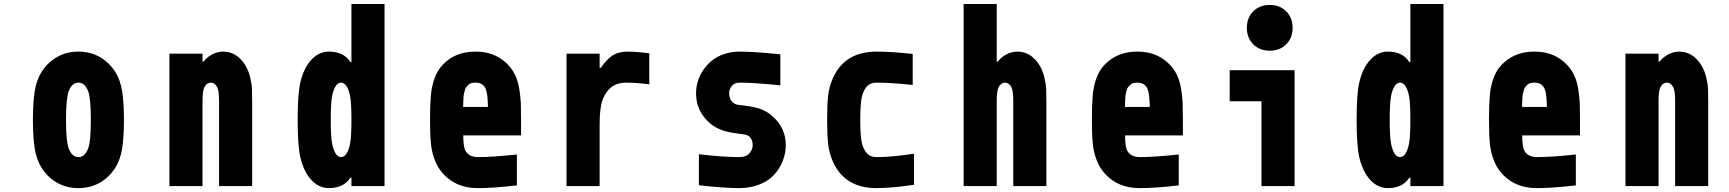

<svg xmlns="http://www.w3.org/2000/svg" viewBox="-20 -937 8707 967"><path d="M561.8 -572.9Q587.2 -531.2 595.7 -474.3Q604.2 -417.3 604.2 -333.3Q604.2 -249.3 595.7 -192.4Q587.2 -135.4 561.8 -93.8Q531.2 -44.9 483.4 -17.3Q435.5 10.4 375 10.4Q314.5 10.4 266.6 -17.3Q218.8 -44.9 188.2 -93.8Q162.8 -135.4 154.3 -192.4Q145.8 -249.3 145.8 -333.3Q145.8 -417.3 154.3 -474.3Q162.8 -531.2 188.2 -572.9Q218.8 -621.7 266.6 -649.4Q314.5 -677.1 375 -677.1Q435.5 -677.1 483.4 -649.4Q531.2 -621.7 561.8 -572.9ZM325.5 -475.9Q312.5 -440.1 312.5 -333.3Q312.5 -226.6 325.5 -190.8Q341.8 -145.8 375 -145.8Q408.2 -145.8 424.5 -190.8Q437.5 -226.6 437.5 -333.3Q437.5 -440.1 424.5 -475.9Q408.2 -520.8 375 -520.8Q341.8 -520.8 325.5 -475.9Z M1103.5 -677.1Q1173.2 -677.1 1216.1 -607.4Q1231.8 -581.4 1239.9 -547.5Q1248 -513.7 1249 -491.2Q1250 -468.8 1250 -427.7V0H1083.3V-427.7Q1083.3 -480.5 1073.6 -498.7Q1061.2 -520.8 1041.7 -520.8Q1022.1 -520.8 1009.8 -498.7Q1000 -480.5 1000 -427.7V0H833.3V-666.7H1000V-626.3H1004.6Q1022.8 -649.7 1049.5 -663.4Q1076.2 -677.1 1103.5 -677.1Z M1636.1 -677.1Q1711.6 -677.1 1744.8 -624.3H1750V-916.7H1916.7V0H1750V-42.3H1744.8Q1711.6 10.4 1636.1 10.4Q1586.6 10.4 1548.5 -30.3Q1510.4 -71 1492.8 -143.9Q1479.2 -202.5 1479.2 -333.3Q1479.2 -464.2 1492.8 -522.8Q1510.4 -595.7 1548.5 -636.4Q1586.6 -677.1 1636.1 -677.1ZM1652.3 -451.2Q1645.8 -416 1645.8 -333.3Q1645.8 -250.7 1652.3 -215.5Q1657.6 -185.5 1669.3 -165.7Q1681 -145.8 1697.9 -145.8Q1714.8 -145.8 1726.6 -165.7Q1738.3 -185.5 1743.5 -215.5Q1750 -250.7 1750 -333.3Q1750 -416 1743.5 -451.2Q1738.3 -481.1 1726.6 -501Q1714.8 -520.8 1697.9 -520.8Q1681 -520.8 1669.3 -501Q1657.6 -481.1 1652.3 -451.2Z M2375 -677.1Q2450.5 -677.1 2503.9 -640.3Q2557.3 -603.5 2580.1 -546.2Q2591.1 -518.2 2596.7 -480.5Q2602.2 -442.7 2603.2 -413.7Q2604.2 -384.8 2604.2 -333.3V-255.2H2313.2Q2313.2 -201.8 2322.9 -180.3Q2339.8 -145.8 2388 -145.8Q2459 -145.8 2583.3 -158.9V-3.3Q2464.8 10.4 2388 10.4Q2307.3 10.4 2252 -27.3Q2196.6 -65.1 2171.9 -125.7Q2154.9 -166.7 2150.4 -213.5Q2145.8 -260.4 2145.8 -333.3Q2145.8 -408.2 2150.1 -456.7Q2154.3 -505.2 2169.9 -546.2Q2191.4 -604.2 2245.1 -640.6Q2298.8 -677.1 2375 -677.1ZM2375 -520.8Q2363.9 -520.8 2354.8 -518.6Q2345.7 -516.3 2339.5 -510.1Q2333.3 -503.9 2328.8 -499Q2324.2 -494.1 2321.3 -482.7Q2318.4 -471.4 2316.7 -464.8Q2315.1 -458.3 2314.1 -443Q2313.2 -427.7 2313.2 -421.5Q2313.2 -415.4 2312.5 -398.4H2437.5Q2436.2 -465.5 2427.1 -487Q2414.1 -520.8 2375 -520.8Z M3132.8 -520.8Q3078.8 -520.8 3046.2 -486.3Q3029.9 -468.1 3019.9 -446.3Q3009.8 -424.5 3005.9 -397.5Q3002 -370.4 3001 -353.8Q3000 -337.2 3000 -309.2V0H2833.3V-666.7H3000V-595.7H3006.5Q3032.6 -635.4 3063.5 -656.2Q3094.4 -677.1 3139.3 -677.1Q3184.9 -677.1 3250 -668.6V-512.4Q3181 -520.8 3132.8 -520.8Z M3702.5 10.4Q3627.6 10.4 3500 -3.9V-160.2Q3621.7 -145.8 3702.5 -145.8Q3738.9 -145.8 3754.9 -165.4Q3770.8 -184.9 3770.8 -205.7Q3770.8 -227.2 3761.1 -241.2Q3751.3 -255.2 3735 -258.5Q3723.3 -261.1 3694 -264.6Q3664.7 -268.2 3639.6 -274.4Q3614.6 -280.6 3590.5 -293Q3545.6 -316.4 3515.6 -362Q3485.7 -407.6 3485.7 -468.1Q3485.7 -496.7 3494.1 -525.7Q3502.6 -554.7 3520.5 -582Q3538.4 -609.4 3563.8 -630.5Q3589.2 -651.7 3626 -664.4Q3662.8 -677.1 3705.7 -677.1Q3778 -677.1 3910.2 -663.4V-507.2Q3776.7 -520.8 3705.7 -520.8Q3678.4 -520.8 3665.4 -503.6Q3652.3 -486.3 3652.3 -469.4Q3652.3 -442.7 3664.7 -427.4Q3677.1 -412.1 3695.3 -409.5Q3703.8 -408.2 3728.2 -405.3Q3752.6 -402.3 3766.3 -399.7Q3779.9 -397.1 3801.1 -391Q3822.3 -384.8 3840.5 -374Q3858.7 -363.3 3875.7 -347Q3937.5 -289.1 3937.5 -207Q3937.5 -165.4 3922.5 -127Q3907.6 -88.5 3879.6 -57.6Q3851.6 -26.7 3805.7 -8.1Q3759.8 10.4 3702.5 10.4Z M4173.8 -541Q4233.1 -677.1 4394.5 -677.1Q4468.1 -677.1 4576.8 -665.4V-509.1Q4466.8 -520.8 4394.5 -520.8Q4366.5 -520.8 4350.3 -505.9Q4334 -490.9 4323.6 -460.3Q4312.5 -426.4 4312.5 -333.3Q4312.5 -240.2 4323.6 -206.4Q4334 -175.8 4350.3 -160.8Q4366.5 -145.8 4394.5 -145.8Q4470.7 -145.8 4583.3 -162.8V-6.5Q4471.4 10.4 4394.5 10.4Q4233.1 10.4 4173.8 -125.7Q4155.6 -166.7 4150.7 -213.5Q4145.8 -260.4 4145.8 -333.3Q4145.8 -406.2 4150.7 -453.1Q4155.6 -500 4173.8 -541Z M5103.5 -677.1Q5173.2 -677.1 5216.1 -607.4Q5231.8 -581.4 5239.9 -547.5Q5248 -513.7 5249 -491.2Q5250 -468.8 5250 -427.7V0H5083.3V-427.7Q5083.3 -480.5 5073.6 -498.7Q5061.2 -520.8 5041.7 -520.8Q5022.1 -520.8 5009.8 -498.7Q5000 -480.5 5000 -427.7V0H4833.3V-916.7H5000V-626.3H5004.6Q5022.8 -649.7 5049.5 -663.4Q5076.2 -677.1 5103.5 -677.1Z M5708.3 -677.1Q5783.9 -677.1 5837.2 -640.3Q5890.6 -603.5 5913.4 -546.2Q5924.5 -518.2 5930 -480.5Q5935.5 -442.7 5936.5 -413.7Q5937.5 -384.8 5937.5 -333.3V-255.2H5646.5Q5646.5 -201.8 5656.2 -180.3Q5673.2 -145.8 5721.4 -145.8Q5792.3 -145.8 5916.7 -158.9V-3.3Q5798.2 10.4 5721.4 10.4Q5640.6 10.4 5585.3 -27.3Q5529.9 -65.1 5505.2 -125.7Q5488.3 -166.7 5483.7 -213.5Q5479.2 -260.4 5479.2 -333.3Q5479.2 -408.2 5483.4 -456.7Q5487.6 -505.2 5503.3 -546.2Q5524.7 -604.2 5578.5 -640.6Q5632.2 -677.1 5708.3 -677.1ZM5708.3 -520.8Q5697.3 -520.8 5688.2 -518.6Q5679 -516.3 5672.9 -510.1Q5666.7 -503.9 5662.1 -499Q5657.6 -494.1 5654.6 -482.7Q5651.7 -471.4 5650.1 -464.8Q5648.4 -458.3 5647.5 -443Q5646.5 -427.7 5646.5 -421.5Q5646.5 -415.4 5645.8 -398.4H5770.8Q5769.5 -465.5 5760.4 -487Q5747.4 -520.8 5708.3 -520.8Z M6333.3 0V-427.1H6173.2V-583.3H6500V0ZM6292 -879.9Q6324.2 -912.1 6375 -912.1Q6425.8 -912.1 6458 -879.9Q6490.2 -847.7 6490.2 -796.9Q6490.2 -746.1 6458 -713.9Q6425.8 -681.6 6375 -681.6Q6324.2 -681.6 6292 -713.9Q6259.8 -746.1 6259.8 -796.9Q6259.8 -847.7 6292 -879.9Z M6969.4 -677.1Q7044.9 -677.1 7078.1 -624.3H7083.3V-916.7H7250V0H7083.3V-42.3H7078.1Q7044.9 10.4 6969.4 10.4Q6919.9 10.4 6881.8 -30.3Q6843.7 -71 6826.2 -143.9Q6812.5 -202.5 6812.5 -333.3Q6812.5 -464.2 6826.2 -522.8Q6843.7 -595.7 6881.8 -636.4Q6919.9 -677.1 6969.4 -677.1ZM6985.7 -451.2Q6979.2 -416 6979.2 -333.3Q6979.2 -250.7 6985.7 -215.5Q6990.9 -185.5 7002.6 -165.7Q7014.3 -145.8 7031.2 -145.8Q7048.2 -145.8 7059.9 -165.7Q7071.6 -185.5 7076.8 -215.5Q7083.3 -250.7 7083.3 -333.3Q7083.3 -416 7076.8 -451.2Q7071.6 -481.1 7059.9 -501Q7048.2 -520.8 7031.2 -520.8Q7014.3 -520.8 7002.6 -501Q6990.9 -481.1 6985.7 -451.2Z M7708.3 -677.1Q7783.9 -677.1 7837.2 -640.3Q7890.6 -603.5 7913.4 -546.2Q7924.5 -518.2 7930 -480.5Q7935.5 -442.7 7936.5 -413.7Q7937.5 -384.8 7937.5 -333.3V-255.2H7646.5Q7646.5 -201.8 7656.2 -180.3Q7673.2 -145.8 7721.4 -145.8Q7792.3 -145.8 7916.7 -158.9V-3.3Q7798.2 10.4 7721.4 10.4Q7640.6 10.4 7585.3 -27.3Q7529.9 -65.1 7505.2 -125.7Q7488.3 -166.7 7483.7 -213.5Q7479.2 -260.4 7479.2 -333.3Q7479.2 -408.2 7483.4 -456.7Q7487.6 -505.2 7503.3 -546.2Q7524.7 -604.2 7578.5 -640.6Q7632.2 -677.1 7708.3 -677.1ZM7708.3 -520.8Q7697.3 -520.8 7688.2 -518.6Q7679 -516.3 7672.9 -510.1Q7666.7 -503.9 7662.1 -499Q7657.6 -494.1 7654.6 -482.7Q7651.7 -471.4 7650.1 -464.8Q7648.4 -458.3 7647.5 -443Q7646.5 -427.7 7646.5 -421.5Q7646.5 -415.4 7645.8 -398.4H7770.8Q7769.5 -465.5 7760.4 -487Q7747.4 -520.8 7708.3 -520.8Z M8436.8 -677.1Q8506.5 -677.1 8549.5 -607.4Q8565.1 -581.4 8573.2 -547.5Q8581.4 -513.7 8582.4 -491.2Q8583.3 -468.8 8583.3 -427.7V0H8416.7V-427.7Q8416.7 -480.5 8406.9 -498.7Q8394.5 -520.8 8375 -520.8Q8355.5 -520.8 8343.1 -498.7Q8333.3 -480.5 8333.3 -427.7V0H8166.7V-666.7H8333.3V-626.3H8337.9Q8356.1 -649.7 8382.8 -663.4Q8409.5 -677.1 8436.8 -677.1Z"/></svg>

Font: TypoPRO Monoid
Style: Bold
Weight: 700
Width: 4
Monospace: yes
Designer: Andreas Larsen (@larsenwork)
Version: Version 0.61